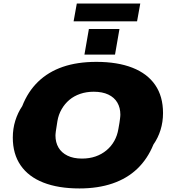

<svg xmlns="http://www.w3.org/2000/svg" viewBox="-20 -1048 961 1080"><path d="M427 12Q308 12 224 -21Q140 -54 96 -118Q52 -182 52 -274Q52 -324 66 -369Q80 -414 105 -451Q137 -533 194.5 -588.5Q252 -644 333.5 -672Q415 -700 522 -700Q641 -700 725 -667Q809 -634 853 -570Q897 -506 897 -412Q897 -362 883 -317Q869 -272 843 -235Q810 -154 752.5 -99Q695 -44 613 -16Q531 12 427 12ZM441 -156Q483 -156 517.5 -168Q552 -180 579 -202.5Q606 -225 623 -255.5Q640 -286 646 -323Q650 -344 652 -357.5Q654 -371 655 -379.5Q656 -388 656.5 -393.5Q657 -399 657 -403Q657 -442 640 -471Q623 -500 589.5 -516Q556 -532 507 -532Q466 -532 431 -520Q396 -508 370 -486Q344 -464 326.5 -433.5Q309 -403 303 -367Q300 -345 297.5 -331.5Q295 -318 294 -309Q293 -300 292.5 -295Q292 -290 292 -286Q292 -247 309 -218Q326 -189 359.5 -172.5Q393 -156 441 -156ZM455 -741 480 -885H652L627 -741ZM394 -928 412 -1028H769L751 -928Z"/></svg>

Font: Archivo SemiExpanded Black
Style: Italic
Weight: 900
Width: 6
Italic angle: -10°
Designer: Hector Gatti
Foundry: Omnibus-Type
Version: Version 2.001